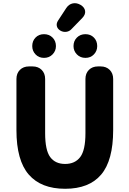

<svg xmlns="http://www.w3.org/2000/svg" viewBox="-20 -1157 803 1191"><path d="M384 14Q235 14 158.5 -74Q82 -162 82 -350V-667Q82 -702 103.5 -723.5Q125 -745 160 -745H182Q217 -745 238.5 -723.5Q260 -702 260 -667V-331Q260 -225 291.5 -182.5Q323 -140 384 -140Q445 -140 477.5 -182.5Q510 -225 510 -331V-667Q510 -702 531.5 -723.5Q553 -745 588 -745H604Q639 -745 660.5 -723.5Q682 -702 682 -667V-350Q682 -162 607.5 -74Q533 14 384 14ZM253 -798Q221 -798 200.5 -819.5Q180 -841 180 -871Q180 -903 200.5 -924Q221 -945 253 -945Q285 -945 306 -924Q327 -903 327 -871Q327 -841 306 -819.5Q285 -798 253 -798ZM423 -976Q410 -962 390.5 -959.5Q371 -957 353 -968Q336 -979 332.5 -995.5Q329 -1012 340 -1029L391 -1107Q407 -1131 431.5 -1136Q456 -1141 481 -1126Q505 -1111 508 -1089Q511 -1067 491 -1046ZM510 -798Q478 -798 457 -819.5Q436 -841 436 -871Q436 -903 457 -924Q478 -945 510 -945Q542 -945 562.5 -924Q583 -903 583 -871Q583 -841 562.5 -819.5Q542 -798 510 -798Z"/></svg>

Font: Chiron GoRound TC H
Style: Regular
Weight: 900
Designer: Ryoko NISHIZUKA 西塚涼子 (kana, bopomofo & ideographs); Paul D. Hunt (Latin, Greek & Cyrillic); Sandoll Communications 산돌커뮤니
Foundry: Adobe
Version: Version 1.000;hotconv 1.1.1;makeotfexe 2.6.0